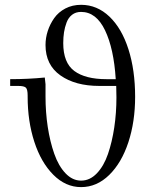

<svg xmlns="http://www.w3.org/2000/svg" viewBox="-20 -766 671 793"><path d="M22 -411.1V-439Q94.7 -439 165 -445.8L168 -418V-367.2Q168 -302.7 177.2 -241.9Q186.5 -181.2 204.1 -130.9Q221.7 -80.6 250.5 -50.3Q279.3 -20 314.9 -20Q351.1 -20 379.9 -50Q408.7 -80.1 425.8 -129.6Q442.9 -179.2 451.9 -239.3Q460.9 -299.3 460.9 -363.8Q460.9 -392.1 460 -411.1H390.1Q291 -411.1 229.5 -454.6Q168 -498 168 -580.1Q168 -609.4 177.2 -637.9Q186.5 -666.5 203.9 -691.2Q221.2 -715.8 250 -731Q278.8 -746.1 314.9 -746.1Q380.9 -746.1 431.9 -697.5Q482.9 -648.9 510.5 -562.5Q538.1 -476.1 538.1 -366.2Q538.1 -263.7 510.3 -178.7Q482.4 -93.8 431.2 -43.5Q379.9 6.8 314.9 6.8Q251 6.8 200.2 -44.2Q149.4 -95.2 121.8 -180.2Q94.2 -265.1 94.2 -366.2V-371.1Q94.2 -396 87.2 -403.6Q80.1 -411.1 55.2 -411.1ZM241.2 -587.9Q241.2 -506.8 286.9 -472.9Q332.5 -439 419.9 -439H458Q450.2 -564.9 413.8 -640.9Q377.4 -716.8 314.9 -716.8Q293 -716.8 277.8 -705.1Q262.7 -693.4 255.1 -673.3Q247.6 -653.3 244.4 -632.6Q241.2 -611.8 241.2 -587.9Z"/></svg>

Font: Dihjauti S
Style: Regular
Weight: 400
Designer: T. Christopher White
Version: Version 3.0.0